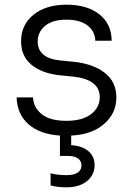

<svg xmlns="http://www.w3.org/2000/svg" viewBox="-20 -565 569 820"><path d="M196 227V175Q226 183 264 183Q296 183 312 172Q328 161 328 141Q328 123 313.5 112Q299 101 270 101H236V14Q149 8 101 -35Q53 -78 51 -149H121Q123 -106 158 -77.5Q193 -49 264 -49Q332 -49 369 -77.5Q406 -106 406 -150Q406 -226 291 -238L231 -244Q156 -253 113 -289.5Q70 -326 70 -389Q70 -459 123 -502Q176 -545 264 -545Q351 -545 403.5 -504.5Q456 -464 457 -391H387Q386 -431 354 -456Q322 -481 264 -481Q204 -481 172.5 -454.5Q141 -428 141 -388Q141 -317 236 -307L296 -301Q379 -292 428 -253.5Q477 -215 477 -149Q477 -81 424.5 -35.5Q372 10 284 14V55Q331 58 357.5 80.5Q384 103 384 140Q384 182 351.5 208.5Q319 235 264 235Q225 235 196 227Z"/></svg>

Font: Sora-SIA Light
Style: Regular
Weight: 300
Designer: Jonathan Barnbrook, Julián Moncada
Foundry: Barnbrook Fonts
Version: Version 2.000